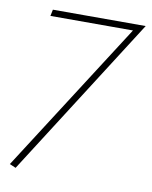

<svg xmlns="http://www.w3.org/2000/svg" viewBox="-72 -454 556 703"><g transform="rotate(10 206.5 -102.0)"><path d="M413 -399 34 195 11 185 370 -375H63L68 -399Z"/></g></svg>

Font: Ysabeau Extralight
Style: Italic
Weight: 200
Italic angle: -12°
Designer: Christian Thalmann (Catharsis Fonts)
Version: Version 0.003